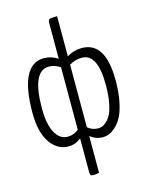

<svg xmlns="http://www.w3.org/2000/svg" viewBox="-134 -800 831 1081"><g transform="rotate(-15 282.0 -259.5)"><path d="M254 -691Q254 -710 262.5 -714Q271 -718 307 -718V-484Q347 -509 394 -509Q532 -509 532 -284Q532 -213 520.5 -158.5Q509 -104 492.5 -74Q476 -44 454 -24.5Q432 -5 414.5 1Q397 7 381 7Q339 7 307 -20V194Q294 199 274 199Q261 199 257.5 194.5Q254 190 254 177V-20Q221 7 181 7Q115 7 73.5 -54.5Q32 -116 32 -226Q32 -509 173 -509Q217 -509 254 -484ZM254 -435Q221 -456 188 -456Q90 -456 90 -238Q90 -146 117 -96.5Q144 -47 190 -47Q227 -47 254 -71ZM307 -71Q333 -48 369 -48Q380 -48 391 -52Q402 -56 417.5 -70Q433 -84 444.5 -107Q456 -130 464 -173Q472 -216 472 -273Q472 -456 381 -456Q340 -456 307 -435Z"/></g></svg>

Font: Yanone Kaffeesatz Light
Style: Regular
Weight: 300
Designer: Yanone (Cyrillic: Daniel Pouzeot)
Foundry: Yanone
Version: Version 1.003;PS 001.003;hotconv 1.0.88;makeotf.lib2.5.64775